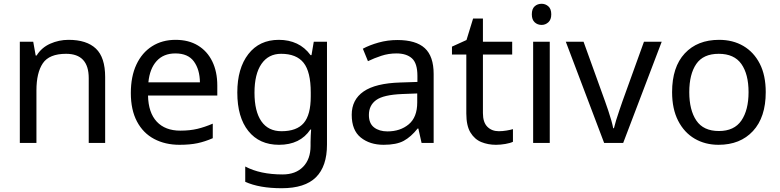

<svg xmlns="http://www.w3.org/2000/svg" viewBox="-20 -757 4130 1017"><path d="M343 -546Q439 -546 488 -499.5Q537 -453 537 -349V0H450V-343Q450 -472 330 -472Q241 -472 207 -422Q173 -372 173 -278V0H85V-536H156L169 -463H174Q200 -505 246 -525.5Q292 -546 343 -546Z M910 -546Q979 -546 1028.5 -516Q1078 -486 1104.5 -431.5Q1131 -377 1131 -304V-251H764Q766 -160 810.5 -112.5Q855 -65 935 -65Q986 -65 1025.5 -74.5Q1065 -84 1107 -102V-25Q1066 -7 1026 1.5Q986 10 931 10Q855 10 796.5 -21Q738 -52 705.5 -113.5Q673 -175 673 -264Q673 -352 702.5 -415Q732 -478 785.5 -512Q839 -546 910 -546ZM909 -474Q846 -474 809.5 -433.5Q773 -393 766 -321H1039Q1038 -389 1007 -431.5Q976 -474 909 -474Z M1457 -546Q1510 -546 1552.5 -526Q1595 -506 1625 -465H1630L1642 -536H1712V9Q1712 124 1653.5 182Q1595 240 1472 240Q1354 240 1279 206V125Q1358 167 1477 167Q1546 167 1585.5 126.5Q1625 86 1625 16V-5Q1625 -17 1626 -39.5Q1627 -62 1628 -71H1624Q1570 10 1458 10Q1354 10 1295.5 -63Q1237 -136 1237 -267Q1237 -395 1295.5 -470.5Q1354 -546 1457 -546ZM1469 -472Q1402 -472 1365 -418.5Q1328 -365 1328 -266Q1328 -167 1364.5 -114.5Q1401 -62 1471 -62Q1552 -62 1589 -105.5Q1626 -149 1626 -246V-267Q1626 -377 1588 -424.5Q1550 -472 1469 -472Z M2085 -545Q2183 -545 2230 -502Q2277 -459 2277 -365V0H2213L2196 -76H2192Q2157 -32 2118.5 -11Q2080 10 2012 10Q1939 10 1891 -28.5Q1843 -67 1843 -149Q1843 -229 1906 -272.5Q1969 -316 2100 -320L2191 -323V-355Q2191 -422 2162 -448Q2133 -474 2080 -474Q2038 -474 2000 -461.5Q1962 -449 1929 -433L1902 -499Q1937 -518 1985 -531.5Q2033 -545 2085 -545ZM2111 -259Q2011 -255 1972.5 -227Q1934 -199 1934 -148Q1934 -103 1961.5 -82Q1989 -61 2032 -61Q2100 -61 2145 -98.5Q2190 -136 2190 -214V-262Z M2622 -62Q2642 -62 2663 -65.5Q2684 -69 2697 -73V-6Q2683 1 2657 5.5Q2631 10 2607 10Q2565 10 2529.5 -4.5Q2494 -19 2472 -55Q2450 -91 2450 -156V-468H2374V-510L2451 -545L2486 -659H2538V-536H2693V-468H2538V-158Q2538 -109 2561.5 -85.5Q2585 -62 2622 -62Z M2849 -737Q2869 -737 2884.5 -723.5Q2900 -710 2900 -681Q2900 -653 2884.5 -639Q2869 -625 2849 -625Q2827 -625 2812 -639Q2797 -653 2797 -681Q2797 -710 2812 -723.5Q2827 -737 2849 -737ZM2892 -536V0H2804V-536Z M3180 0 2977 -536H3071L3185 -220Q3193 -198 3202 -171Q3211 -144 3218 -119.5Q3225 -95 3228 -78H3232Q3236 -95 3243.5 -120Q3251 -145 3260.5 -172Q3270 -199 3277 -220L3391 -536H3485L3281 0Z M4036 -269Q4036 -136 3968.5 -63Q3901 10 3786 10Q3715 10 3659.5 -22.5Q3604 -55 3572 -117.5Q3540 -180 3540 -269Q3540 -402 3607 -474Q3674 -546 3789 -546Q3862 -546 3917.5 -513.5Q3973 -481 4004.5 -419.5Q4036 -358 4036 -269ZM3631 -269Q3631 -174 3668.5 -118.5Q3706 -63 3788 -63Q3869 -63 3907 -118.5Q3945 -174 3945 -269Q3945 -364 3907 -418Q3869 -472 3787 -472Q3705 -472 3668 -418Q3631 -364 3631 -269Z"/></svg>

Font: Noto Sans Pahawh Hmong
Style: Regular
Weight: 400
Designer: Monotype Design Team
Foundry: Monotype Imaging Inc.
Version: Version 2.001; ttfautohint (v1.8.4.7-5d5b)